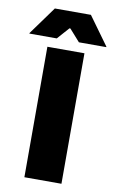

<svg xmlns="http://www.w3.org/2000/svg" viewBox="-136 -877 560 926"><g transform="rotate(10 144.0 -413.5)"><path d="M233.5 0H52V-639H233.5ZM55.5 -827H232L332 -689V-686.5H198L146 -745H141.5L89.5 -686.5H-44.5V-689Z"/></g></svg>

Font: Anek Telugu ExtraBold
Style: Regular
Weight: 800
Designer: Omkar Bhoir (Telugu), Yesha Goshar (Latin)
Foundry: Ek Type
Version: Version 1.003